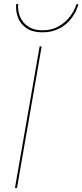

<svg xmlns="http://www.w3.org/2000/svg" viewBox="-20 -930 408 950"><path d="M176 -700 54 0H64L186 -700ZM60 -910Q57 -874 69.5 -842Q82 -810 112 -790Q142 -770 190 -770Q239 -770 275.5 -790Q312 -810 335 -841.5Q358 -873 368 -909H358Q348 -876 325 -846.5Q302 -817 268 -798.5Q234 -780 190 -780Q147 -780 119.5 -798.5Q92 -817 79.5 -846.5Q67 -876 70 -910Z"/></svg>

Font: Jost* 200 Hairline Italic
Style: Italic
Weight: 100
Italic angle: -10°
Version: Version 3.200; ttfautohint (v0.97) -l 8 -r 50 -G 200 -x 14 -